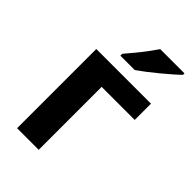

<svg xmlns="http://www.w3.org/2000/svg" viewBox="-229 -851 936 936"><g transform="rotate(45 239.0 -383.0)"><path d="M455 -546V-434H227V0H78V-546ZM466 -766V-756Q452 -742 429 -722Q406 -702 379.5 -680Q353 -658 327.5 -638.5Q302 -619 283 -606H184V-619Q200 -638 221.5 -663.5Q243 -689 263.5 -716.5Q284 -744 299 -766Z"/></g></svg>

Font: BC Sans
Style: Bold
Weight: 700
Designer: Monotype Design Team
Province of B.C.
Foundry: Monotype Imaging Inc.
Version: Version 2.000;GOOG;noto-source:20170915:90ef993387c0